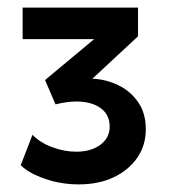

<svg xmlns="http://www.w3.org/2000/svg" viewBox="-20 -836 451 505"><path d="M187.5 -351Q140.5 -351 98 -365.8Q55.5 -380.5 34.5 -401.5L65.5 -481.5Q85 -461 117 -449Q149 -437 180.5 -437Q219.5 -437 244 -455.2Q268.5 -473.5 268.5 -503Q268.5 -534.5 244.5 -551.8Q220.5 -569 181 -569Q169.5 -569 155.5 -567.2Q141.5 -565.5 126 -561.5L98.5 -625.5L227.5 -733H39.5V-816H343V-740.5L223 -629Q259 -627.5 291 -612Q323 -596.5 343.2 -567.5Q363.5 -538.5 363.5 -496Q363.5 -453.5 340.8 -420.8Q318 -388 278.5 -369.5Q239 -351 187.5 -351Z"/></svg>

Font: Geologica SemiBold
Style: Regular
Weight: 600
Designer: Sindre Bremnes, Frode Helland
Foundry: Monokrom Skriftforlag AS
Version: Version 1.010;gftools[0.9.28]